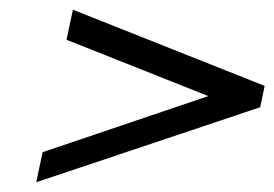

<svg xmlns="http://www.w3.org/2000/svg" viewBox="-20 -436 566 396"><path d="M409.7 -237.8 117.2 -354 130.4 -416 525.9 -258.8 516.6 -214.8 54.7 -60.1 67.9 -122.1Z"/></svg>

Font: Linux Libertine Slanted O
Style: Bold Slanted
Weight: 700
Designer: Philipp H. Poll
Foundry: Philipp H. Poll
Version: Version 5.0.0